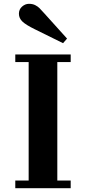

<svg xmlns="http://www.w3.org/2000/svg" viewBox="-20 -985 450 1005"><path d="M60 -660V-700H350V-660H280V-40H350V0H60V-40H130V-660ZM212 -915 331 -783 310 -759 162 -832Q115 -855 97 -872.5Q79 -890 79 -913Q79 -936 95.5 -950.5Q112 -965 131.5 -965Q151 -965 164.5 -958Q178 -951 186.5 -942.5Q195 -934 212 -915Z"/></svg>

Font: Croissant One
Style: Regular
Weight: 400
Designer: Eduardo Rodriguez Tunni
Foundry: Eduardo Rodriguez Tunni
Version: Version 1.001